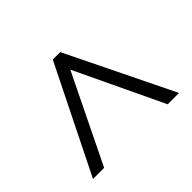

<svg xmlns="http://www.w3.org/2000/svg" viewBox="-97 -851 658 658"><g transform="rotate(-45 232.0 -521.5)"><path d="M24 -328H78L234 -648L386 -328H441L252 -715H216Z"/></g></svg>

Font: Noto Sans Myanmar Condensed Light
Style: Regular
Weight: 300
Width: 3
Designer: Monotype Design Team
Foundry: Monotype Imaging Inc.
Version: Version 2.107